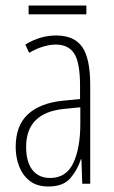

<svg xmlns="http://www.w3.org/2000/svg" viewBox="-20 -668 416 698"><path d="M184 -539Q250 -539 279 -497Q308 -455 308 -359V0H279L276 -89H274Q262 -51 236 -20.5Q210 10 156 10Q114 10 88 -10.5Q62 -31 49.5 -63.5Q37 -96 37 -133Q37 -212 82 -253Q127 -294 210 -302L271 -308V-356Q271 -440 250 -473Q229 -506 182 -506Q163 -506 138.5 -499Q114 -492 86 -476L72 -506Q126 -539 184 -539ZM212 -272Q75 -258 75 -134Q75 -79 98 -50Q121 -21 162 -21Q221 -21 246.5 -75.5Q272 -130 272 -218V-278ZM294 -648V-616H84V-648Z"/></svg>

Font: Noto Sans Lao Looped ExtraCondensed ExtraLight
Style: Regular
Weight: 200
Width: 2
Designer: Mark Frömberg, Ben Mitchell
Foundry: The Fontpad Ltd
Version: Version 1.002; ttfautohint (v1.8.4.7-5d5b)